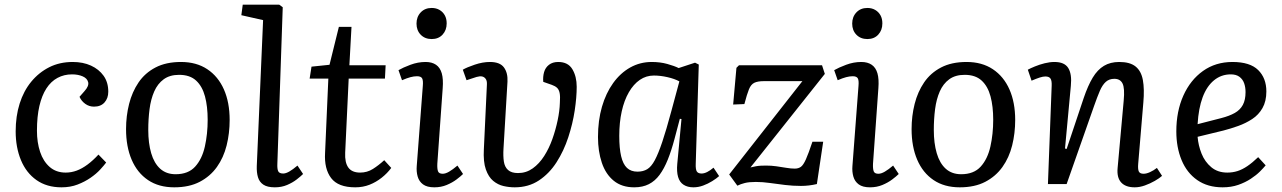

<svg xmlns="http://www.w3.org/2000/svg" viewBox="-20 -787 5480 821"><path d="M291 -522Q335 -522 369 -506.5Q403 -491 423 -463Q443 -435 443 -395Q443 -367 427 -349Q411 -331 382 -331Q361 -331 344.5 -343Q328 -355 320 -373L341 -397Q361 -419 357 -435.5Q353 -452 333.5 -460.5Q314 -469 288 -469Q254 -469 226 -454Q198 -439 178.5 -409Q159 -379 148.5 -334Q138 -289 138 -228Q138 -178 151.5 -137.5Q165 -97 192.5 -73Q220 -49 261 -49Q285 -49 308 -57.5Q331 -66 354.5 -83.5Q378 -101 401 -126L434 -92Q425 -80 408.5 -62Q392 -44 367.5 -27Q343 -10 312 2Q281 14 243 14Q180 14 136 -17Q92 -48 69.5 -102.5Q47 -157 47 -225Q47 -290 64 -344Q81 -398 113.5 -437.5Q146 -477 190.5 -499.5Q235 -522 291 -522Z M725 14Q659 14 613 -17Q567 -48 543 -104Q519 -160 519 -235Q519 -291 532 -342.5Q545 -394 572.5 -434.5Q600 -475 645 -498.5Q690 -522 754 -522Q820 -522 866.5 -491Q913 -460 937.5 -404.5Q962 -349 962 -274Q962 -217 949 -165Q936 -113 907.5 -73Q879 -33 834 -9.5Q789 14 725 14ZM731 -42Q785 -42 814.5 -74.5Q844 -107 856 -160.5Q868 -214 868 -275Q868 -332 856.5 -375Q845 -418 818.5 -442.5Q792 -467 746 -467Q706 -467 680 -448Q654 -429 639.5 -396Q625 -363 619.5 -320.5Q614 -278 614 -231Q614 -175 626.5 -132Q639 -89 665 -65.5Q691 -42 731 -42Z M1105 -701 1012 -722 1018 -767H1174L1189 -756L1166 -87Q1165 -65 1169.5 -55Q1174 -45 1191 -45Q1202 -45 1217 -53.5Q1232 -62 1252 -79L1276 -43Q1266 -33 1248.5 -19.5Q1231 -6 1207.5 4Q1184 14 1155 14Q1123 14 1106 2.5Q1089 -9 1083 -29.5Q1077 -50 1078 -77Z M1312 -502 1389 -510 1429 -672H1483L1474 -508H1629L1626 -451H1471L1456 -134Q1454 -92 1469.5 -70.5Q1485 -49 1520 -49Q1550 -49 1574.5 -64.5Q1599 -80 1623 -102L1653 -69Q1636 -46 1612 -27Q1588 -8 1560 3Q1532 14 1499 14Q1426 14 1396 -25.5Q1366 -65 1370 -133L1384 -451H1304Z M1788 -420Q1790 -443 1785 -452Q1780 -461 1763 -461Q1750 -461 1735 -457Q1720 -453 1699 -444L1684 -487Q1703 -498 1735 -510Q1767 -522 1800 -522Q1827 -522 1844.5 -510Q1862 -498 1869 -473.5Q1876 -449 1873 -410L1850 -87Q1849 -65 1853 -54.5Q1857 -44 1873 -44Q1885 -44 1900.5 -53Q1916 -62 1936 -79L1960 -43Q1950 -33 1932 -19.5Q1914 -6 1890 4Q1866 14 1837 14Q1806 14 1789 1.5Q1772 -11 1766 -32Q1760 -53 1762 -77ZM1761 -686Q1761 -715 1779 -734Q1797 -753 1826 -753Q1845 -753 1859.5 -744.5Q1874 -736 1882 -721.5Q1890 -707 1890 -687Q1890 -658 1872.5 -639Q1855 -620 1826 -620Q1797 -620 1779 -638.5Q1761 -657 1761 -686Z M2367 -522Q2409 -522 2427.5 -491Q2446 -460 2446 -416Q2446 -371 2437.5 -314.5Q2429 -258 2410 -200Q2391 -142 2360 -93.5Q2329 -45 2284.5 -15.5Q2240 14 2181 14Q2157 14 2133 8.5Q2109 3 2089 -13.5Q2069 -30 2057.5 -62.5Q2046 -95 2049 -149L2062 -425Q2063 -441 2057 -449.5Q2051 -458 2041.5 -460Q2032 -462 2018 -458L1975 -444L1959 -489Q1976 -499 2010 -510.5Q2044 -522 2075 -522Q2118 -522 2135 -498.5Q2152 -475 2150 -438L2133 -152Q2131 -120 2134.5 -96.5Q2138 -73 2152.5 -60Q2167 -47 2195 -47Q2230 -47 2258 -67Q2286 -87 2307 -120Q2328 -153 2342 -192.5Q2356 -232 2364.5 -272.5Q2373 -313 2374 -347Q2376 -375 2373 -389.5Q2370 -404 2362 -411.5Q2354 -419 2340 -424L2303 -437Q2301 -459 2306.5 -478.5Q2312 -498 2327.5 -510Q2343 -522 2367 -522Z M2955 -87Q2954 -63 2959.5 -54Q2965 -45 2980 -45Q2991 -45 3004 -51.5Q3017 -58 3031 -70L3055 -34Q3044 -24 3025.5 -12.5Q3007 -1 2986.5 6.5Q2966 14 2945 14Q2920 14 2903 3Q2886 -8 2879.5 -30.5Q2873 -53 2876 -86L2894 -278L2887 -279L2864 -192Q2851 -143 2835.5 -104.5Q2820 -66 2800.5 -39.5Q2781 -13 2754.5 0.5Q2728 14 2692 14Q2639 14 2604.5 -14Q2570 -42 2553.5 -91Q2537 -140 2537 -201Q2537 -272 2554 -330.5Q2571 -389 2602 -432Q2633 -475 2675 -498.5Q2717 -522 2767 -522Q2803 -522 2833.5 -513.5Q2864 -505 2882 -496L2952 -519L2968 -511ZM2706 -53Q2730 -53 2747.5 -63.5Q2765 -74 2780 -102Q2795 -130 2812 -180.5Q2829 -231 2851 -313L2885 -439Q2865 -450 2834.5 -457Q2804 -464 2776 -464Q2743 -464 2716 -445.5Q2689 -427 2669 -392.5Q2649 -358 2638.5 -310.5Q2628 -263 2628 -206Q2628 -153 2636 -119Q2644 -85 2661 -69Q2678 -53 2706 -53Z M3140 -508H3495L3507 -471L3189 -71Q3201 -74 3212 -76Q3223 -78 3234 -78.5Q3245 -79 3256 -79Q3278 -79 3299.5 -76Q3321 -73 3341.5 -69.5Q3362 -66 3378 -66Q3394 -66 3404.5 -73.5Q3415 -81 3426 -105.5Q3437 -130 3454 -181H3500L3473 0Q3439 8 3405 8Q3371 8 3337.5 4Q3304 0 3272.5 -4.5Q3241 -9 3212 -9Q3183 -9 3165 -4.5Q3147 0 3133 7L3098 -41L3411 -440H3246Q3220 -440 3205.5 -433Q3191 -426 3182.5 -405Q3174 -384 3163 -342L3115 -340L3129 -497Z M3651 -420Q3653 -443 3648 -452Q3643 -461 3626 -461Q3613 -461 3598 -457Q3583 -453 3562 -444L3547 -487Q3566 -498 3598 -510Q3630 -522 3663 -522Q3690 -522 3707.5 -510Q3725 -498 3732 -473.5Q3739 -449 3736 -410L3713 -87Q3712 -65 3716 -54.5Q3720 -44 3736 -44Q3748 -44 3763.5 -53Q3779 -62 3799 -79L3823 -43Q3813 -33 3795 -19.5Q3777 -6 3753 4Q3729 14 3700 14Q3669 14 3652 1.5Q3635 -11 3629 -32Q3623 -53 3625 -77ZM3624 -686Q3624 -715 3642 -734Q3660 -753 3689 -753Q3708 -753 3722.5 -744.5Q3737 -736 3745 -721.5Q3753 -707 3753 -687Q3753 -658 3735.5 -639Q3718 -620 3689 -620Q3660 -620 3642 -638.5Q3624 -657 3624 -686Z M4084 14Q4018 14 3972 -17Q3926 -48 3902 -104Q3878 -160 3878 -235Q3878 -291 3891 -342.5Q3904 -394 3931.5 -434.5Q3959 -475 4004 -498.5Q4049 -522 4113 -522Q4179 -522 4225.5 -491Q4272 -460 4296.5 -404.5Q4321 -349 4321 -274Q4321 -217 4308 -165Q4295 -113 4266.5 -73Q4238 -33 4193 -9.5Q4148 14 4084 14ZM4090 -42Q4144 -42 4173.5 -74.5Q4203 -107 4215 -160.5Q4227 -214 4227 -275Q4227 -332 4215.5 -375Q4204 -418 4177.5 -442.5Q4151 -467 4105 -467Q4065 -467 4039 -448Q4013 -429 3998.5 -396Q3984 -363 3978.5 -320.5Q3973 -278 3973 -231Q3973 -175 3985.5 -132Q3998 -89 4024 -65.5Q4050 -42 4090 -42Z M4949 -35Q4938 -25 4918 -13.5Q4898 -2 4875.5 6Q4853 14 4832 14Q4793 14 4774 -7Q4755 -28 4759 -69L4785 -357Q4790 -410 4780 -430Q4770 -450 4745 -450Q4723 -450 4708.5 -437Q4694 -424 4683 -398.5Q4672 -373 4658 -333L4541 0H4461L4477 -420Q4478 -442 4472 -451Q4466 -460 4450 -460Q4440 -460 4426 -455.5Q4412 -451 4391 -442L4375 -489Q4386 -495 4405.5 -503Q4425 -511 4447 -516.5Q4469 -522 4489 -522Q4532 -522 4548 -496Q4564 -470 4559 -420L4534 -152L4541 -150L4614 -368Q4632 -421 4652.5 -455Q4673 -489 4700.5 -505.5Q4728 -522 4766 -522Q4812 -522 4836 -502.5Q4860 -483 4867 -444.5Q4874 -406 4869 -349L4847 -87Q4845 -64 4849.5 -54Q4854 -44 4870 -44Q4882 -44 4897.5 -51Q4913 -58 4927 -69Z M5250 -522Q5325 -522 5360 -487.5Q5395 -453 5395 -396Q5395 -354 5378.5 -325Q5362 -296 5334.5 -278Q5307 -260 5275 -248.5Q5243 -237 5212 -229L5101 -202Q5104 -165 5118 -130Q5132 -95 5159.5 -72Q5187 -49 5228 -49Q5251 -49 5271.5 -55.5Q5292 -62 5313.5 -76.5Q5335 -91 5360 -115L5392 -80Q5383 -69 5367.5 -53.5Q5352 -38 5328.5 -22.5Q5305 -7 5275 3.5Q5245 14 5208 14Q5144 14 5099.5 -17Q5055 -48 5032.5 -102.5Q5010 -157 5010 -225Q5010 -311 5040 -378Q5070 -445 5124 -483.5Q5178 -522 5250 -522ZM5306 -393Q5306 -414 5300 -431Q5294 -448 5280 -458.5Q5266 -469 5243 -469Q5202 -469 5171 -443.5Q5140 -418 5122.5 -371Q5105 -324 5101 -256L5202 -282Q5237 -291 5260 -304Q5283 -317 5294.5 -338.5Q5306 -360 5306 -393Z"/></svg>

Font: Literata 18pt
Style: Italic
Weight: 400
Italic angle: -2°
Designer: Latin by Veronika Burian and Jose Scaglione. Greek by Irene Vlachou. Cyrillic by Vera Evstafieva
Foundry: TypeTogether
Version: Version 3.103;gftools[0.9.29]